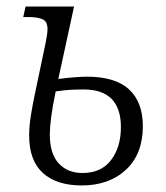

<svg xmlns="http://www.w3.org/2000/svg" viewBox="-20 -556 506 586"><path d="M229 10Q153 10 111 -28Q69 -66 69 -142Q69 -170 74 -202Q79 -234 86 -267L119 -424Q125 -453 125 -467Q125 -491 109.5 -497.5Q94 -504 65 -504H51L58 -536H206L158 -315Q190 -319 212 -320.5Q234 -322 245 -322Q332 -322 374 -283Q416 -244 416 -171Q416 -86 364.5 -38Q313 10 229 10ZM232 -28Q289 -28 319 -67.5Q349 -107 349 -168Q349 -283 235 -283Q217 -283 197 -282Q177 -281 150 -277Q140 -229 136 -197.5Q132 -166 132 -146Q132 -87 159 -57.5Q186 -28 232 -28Z"/></svg>

Font: Noto Serif SemiCondensed Light
Style: Italic
Weight: 300
Width: 4
Italic angle: -12°
Designer: Monotype Design Team
Foundry: Monotype Imaging Inc.
Version: Version 2.013; ttfautohint (v1.8.4.7-5d5b)